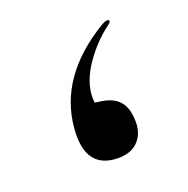

<svg xmlns="http://www.w3.org/2000/svg" viewBox="-69 -369 428 436"><g transform="rotate(-20 145.5 -151.5)"><path d="M140.6 -136.7 157.2 -134.3Q205.1 -127 211.9 -83.5Q217.3 -49.8 205.1 -28.8Q188 0.5 147.5 0Q68.8 -1 77.1 -97.7Q87.4 -219.2 216.8 -297.4Q232.9 -306.6 235.8 -299.8Q236.8 -297.4 230 -292Q191.4 -263.7 163.1 -220.2Q135.7 -176.8 140.6 -136.7Z"/></g></svg>

Font: Parastoo WOL
Style: WOL
Weight: 400
Foundry: Saber Rastikerdar (saber.rastikerdar@gmail.com)
Version: Version 1.0.0-alpha5